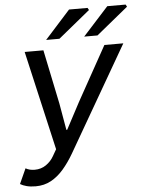

<svg xmlns="http://www.w3.org/2000/svg" viewBox="-58 -892 724 950"><g transform="rotate(-5 304.0 -416.5)"><path d="M81 12Q55 12 36 7Q17 2 4 -6L38 -81Q57 -70 83 -70Q115 -70 139.5 -87Q164 -104 178 -129L197 -162L84 -655H177L233 -385L256 -253H260L330 -385L480 -655H574L273 -134Q248 -91 219.5 -58Q191 -25 157 -6.5Q123 12 81 12ZM195 -705 321 -845H413L419 -834L261 -705ZM384 -705 511 -845H602L608 -834L450 -705Z"/></g></svg>

Font: Source Sans 3 Medium
Style: Italic
Weight: 500
Italic angle: -11°
Designer: Paul D. Hunt
Foundry: Adobe
Version: Version 3.052;hotconv 1.1.0;makeotfexe 2.6.0